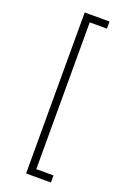

<svg xmlns="http://www.w3.org/2000/svg" viewBox="-171 -827 674 1019"><g transform="rotate(20 166.0 -317.5)"><path d="M120.1 136.7H260.3V96.7H163.1V-732.4H260.3V-772.5H120.1Z"/></g></svg>

Font: Raveo ExtraLight
Style: Regular
Weight: 200
Designer: Jakub Foglar, Rasmus Andersson (Inter)
Foundry: Jakubfoglar.com
Version: Version 1.100;Glyphs 3.2.3 (3260)